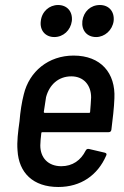

<svg xmlns="http://www.w3.org/2000/svg" viewBox="-20 -739 494 767"><path d="M197 -591C233 -591 262 -618 267 -655C271 -693 248 -719 212 -719C177 -719 147 -693 143 -655C138 -618 161 -591 197 -591ZM364 -591C398 -591 429 -618 434 -655C438 -693 415 -719 379 -719C342 -719 314 -693 309 -655C305 -618 327 -591 364 -591ZM225 -75C172 -75 141 -109 141 -158C141 -172 143 -189 145 -207C145 -210 147 -211 149 -211H414C420 -211 424 -214 425 -221C430 -260 436 -312 437 -346C442 -447 383 -517 274 -517C174 -517 97 -454 75 -362C67 -331 61 -293 58 -255C52 -212 47 -173 50 -138C55 -49 112 8 213 8C303 8 370 -39 404 -117C407 -123 406 -127 399 -129L335 -144C329 -145 325 -143 322 -137C303 -99 270 -75 225 -75ZM265 -434C314 -434 344 -399 344 -350C343 -333 342 -313 340 -292C340 -289 338 -288 336 -288H159C157 -288 155 -289 155 -292C158 -313 161 -333 164 -351C177 -400 213 -434 265 -434Z"/></svg>

Font: Barlow Semi Condensed Medium
Style: Italic
Weight: 500
Width: 4
Italic angle: -7°
Designer: Jeremy Tribby
Foundry: Tribby Type
Version: Version 1.422;hotconv 1.0.109;makeotfexe 2.5.65596